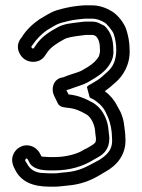

<svg xmlns="http://www.w3.org/2000/svg" viewBox="-20 -696 531 720"><path d="M145 -47C110 -47 91 -63 81 -83C79 -87 73 -92 75 -97C78 -106 84 -101 89 -89C101 -63 134 -57 166 -57H185C243 -57 293 -73 331 -97L347 -106C369 -118 390 -137 390 -177C390 -184 389 -190 388 -197L386 -217C381 -255 360 -294 326 -312C302 -325 276 -338 237 -342L229 -358C241 -361 246 -363 248 -364C268 -372 293 -377 317 -392L337 -404C359 -418 383 -436 397 -465C401 -473 407 -489 405 -508C405 -548 396 -575 373 -598C371 -600 368 -601 366 -602L354 -608C345 -613 335 -615 324 -615H306C300 -615 294 -615 288 -614L272 -612C249 -609 219 -607 195 -593C166 -577 136 -559 114 -526L108 -517C104 -510 96 -517 98 -522L104 -530C115 -547 136 -569 155 -582C177 -595 191 -605 208 -610C226 -615 250 -621 270 -623L288 -625C294 -626 300 -626 306 -626H324C344 -626 357 -620 373 -611C380 -607 401 -582 406 -570C412 -552 416 -532 416 -510C416 -470 404 -444 380 -424C366 -411 356 -402 343 -394L323 -382C316 -378 311 -376 306 -370C306 -370 316 -330 317 -330L331 -323C351 -310 366 -296 376 -276L386 -254C394 -235 400 -205 400 -181V-179C404 -136 383 -116 352 -96L335 -87C302 -69 274 -54 228 -50C210 -49 197 -46 185 -46H166C158 -46 152 -47 145 -47ZM339 -166C339 -160 325 -151 321 -149L306 -140C299 -137 291 -133 285 -129C263 -117 224 -107 185 -107H166C160 -107 155 -108 149 -108C134 -108 137 -109 134 -112C130 -122 119 -141 98 -148C65 -159 36 -138 28 -112C22 -94 28 -75 36 -61C58 -15 102 4 166 4H185C203 4 218 1 232 0C285 -4 325 -21 360 -43L377 -53C415 -74 456 -115 450 -182C450 -197 447 -214 446 -223C444 -244 439 -260 432 -276L420 -298C408 -322 393 -339 373 -354C387 -364 399 -374 412 -386C442 -411 469 -455 466 -511C466 -539 460 -566 453 -587C445 -610 421 -642 397 -655C380 -665 355 -676 324 -676H306C298 -676 291 -676 282 -675L264 -673C240 -670 215 -664 194 -658C166 -649 147 -634 130 -625C129 -625 128 -624 127 -623C105 -608 79 -585 62 -557L56 -549C36 -519 53 -485 75 -472C97 -459 132 -460 150 -489L156 -498C170 -519 192 -533 221 -549C231 -555 254 -559 278 -562L294 -564C298 -565 303 -565 306 -565H324C333 -565 335 -563 340 -560C350 -549 355 -536 355 -507C355 -498 355 -500 351 -485C343 -471 329 -457 311 -446L291 -434C277 -425 256 -421 232 -412C226 -410 220 -407 217 -406C183 -403 169 -367 183 -337L197 -308C204 -294 221 -293 241 -291C264 -288 281 -280 302 -268C317 -261 332 -237 336 -211L338 -191C339 -185 339 -182 340 -176C340 -172 339 -170 339 -166Z"/></svg>

Font: Blanket
Style: Outline
Weight: 400
Foundry: Cannot Into Space Fonts
Version: Version 0.9